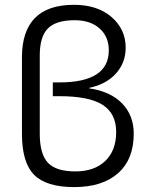

<svg xmlns="http://www.w3.org/2000/svg" viewBox="-20 -760 609 790"><path d="M143.6 -532.2V-210Q143.6 -126 177.2 -90.3Q210.9 -54.7 290 -54.7Q368.2 -54.7 413.1 -97.7Q458 -140.6 458 -216.8Q458 -293 402.3 -328.6Q346.7 -364.3 223.6 -364.3H197.3V-420.9H223.6Q427.7 -420.9 427.7 -552.7Q427.7 -609.4 389.6 -643.1Q351.6 -676.8 287.1 -676.8Q210.9 -676.8 177.2 -643.1Q143.6 -609.4 143.6 -532.2ZM285.2 9.8Q170.9 9.8 120.6 -40.5Q70.3 -90.8 70.3 -210V-523.4Q70.3 -740.2 284.2 -740.2Q380.9 -740.2 439 -689.9Q497.1 -639.6 497.1 -563.5Q497.1 -502 457 -457.5Q417 -413.1 346.7 -398.4V-396.5Q434.6 -383.8 482.4 -334.5Q530.3 -285.2 530.3 -210Q530.3 -104.5 465.8 -47.4Q401.4 9.8 285.2 9.8Z"/></svg>

Font: Mgen+ 1c regular
Style: Regular
Weight: 400
Designer: [Source Han Sans]
Ryoko NISHIZUKA  (kana & ideographs); Paul D. Hunt (Latin, Greek & Cyrillic); Wenlong ZHANG  (bopomofo
Version: Version 1.059.20150602